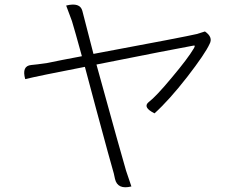

<svg xmlns="http://www.w3.org/2000/svg" viewBox="-20 -789 1040 830"><path d="M266 -765Q326 -780 336 -742L384 -556Q786 -631 831 -642L866 -653Q902 -628 886 -599Q867 -557 789 -456Q711 -356 648 -299Q596 -325 622 -347Q655 -372 723 -454Q792 -536 818 -580Q826 -594 817 -592Q728 -576 397 -510Q507 -111 525 -51L548 17Q488 32 477 -16L472 -39Q466 -60 446 -132Q427 -204 395 -320Q364 -437 347 -500Q146 -461 89 -447Q73 -504 115 -508L143 -511Q172 -515 186 -517Q200 -520 250 -530L334 -546Q303 -659 291 -698L266 -765Z"/></svg>

Font: Swei Half Moon CJK SC
Style: Light
Weight: 300
Version: Version 2.071